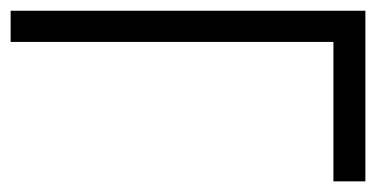

<svg xmlns="http://www.w3.org/2000/svg" viewBox="-20 -341 707 361"><path d="M606.9 -262.2H0V-320.8H667V0H606.9Z"/></svg>

Font: Junicode Two Beta VF
Style: Regular
Weight: 400
Designer: Peter S. Baker
Foundry: Briery Creek Software
Version: Version 1.031 beta; ttfautohint (v1.8.1.43-b0c9)